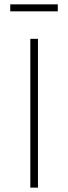

<svg xmlns="http://www.w3.org/2000/svg" viewBox="-20 -860 313 880"><path d="M154 0H119V-682H154ZM27 -808V-840H245V-808Z"/></svg>

Font: FiraSans
Style: Regular
Weight: 200
Designer: Carrois Corporate & Edenspiekermann AG
Foundry: Carrois Corporate GbR & Edenspiekermann AG
Version: Version 3.106;PS 003.106;hotconv 1.0.70;makeotf.lib2.5.58329